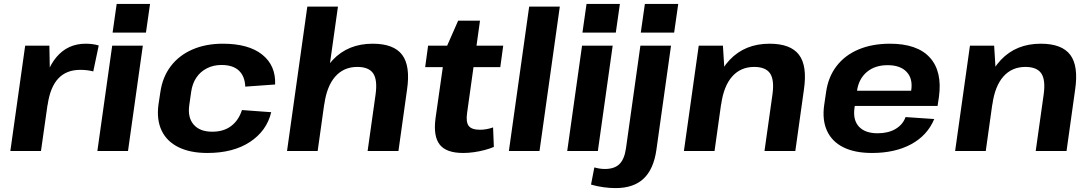

<svg xmlns="http://www.w3.org/2000/svg" viewBox="-20 -774 5587 984"><path d="M109 -540H233L237 -331L190 0H33ZM192 -277Q211 -412 269 -481Q327 -550 419 -550Q436 -550 452.5 -548Q469 -546 486 -541L458 -408Q428 -416 391 -416Q320 -416 278.5 -371.5Q237 -327 224 -236Z M712 -540 636 0H479L555 -540ZM749 -754 728 -607H557L578 -754Z M1043 10Q955 10 895 -19.5Q835 -49 808.5 -104.5Q782 -160 792 -237L802 -303Q813 -379 855 -434.5Q897 -490 965.5 -520Q1034 -550 1122 -550Q1254 -550 1324 -494Q1394 -438 1390 -341L1237 -330Q1235 -383 1204.5 -412Q1174 -441 1115 -441Q1074 -441 1040.5 -424Q1007 -407 986.5 -376.5Q966 -346 960 -305L950 -235Q941 -172 972.5 -135.5Q1004 -99 1068 -99Q1126 -99 1164.5 -128Q1203 -157 1220 -210L1370 -199Q1347 -103 1261 -46.5Q1175 10 1043 10Z M1905 -291Q1915 -365 1892.5 -398Q1870 -431 1811 -431Q1742 -431 1698.5 -382Q1655 -333 1642 -239L1573 -158L1584 -227Q1607 -384 1685.5 -467Q1764 -550 1890 -550Q1998 -550 2041 -493Q2084 -436 2066 -314L2022 0H1864ZM1555 -740H1712L1661 -378L1608 0H1451Z M2354 10Q2267 10 2233.5 -33Q2200 -76 2212 -167L2262 -518L2328 -668H2440L2374 -196Q2367 -149 2382 -129Q2397 -109 2440 -109Q2456 -109 2473 -112Q2490 -115 2507 -121L2511 -21Q2490 -12 2463.5 -5Q2437 2 2408.5 6Q2380 10 2354 10ZM2174 -540H2559L2544 -430H2159Z M2849 -740 2745 0H2588L2692 -740Z M3120 -540 3044 0H2887L2963 -540ZM3157 -754 3136 -607H2965L2986 -754Z M3135 190Q3105 190 3072.5 185.5Q3040 181 3009 172L3026 84Q3040 88 3053.5 90Q3067 92 3080 92Q3129 92 3154.5 67Q3180 42 3188 -13L3262 -540H3419L3344 -6Q3330 93 3278.5 141.5Q3227 190 3135 190ZM3456 -754 3435 -607H3264L3285 -754Z M3939 -291Q3949 -365 3926.5 -398Q3904 -431 3845 -431Q3776 -431 3732.5 -382Q3689 -333 3676 -239L3607 -158L3618 -227Q3641 -384 3719.5 -467Q3798 -550 3924 -550Q4032 -550 4075 -493Q4118 -436 4100 -314L4056 0H3898ZM3561 -540H3685L3695 -378L3642 0H3485Z M4449 10Q4361 10 4302.5 -19Q4244 -48 4218.5 -103.5Q4193 -159 4204 -236L4214 -304Q4225 -380 4267.5 -435.5Q4310 -491 4380 -520.5Q4450 -550 4541 -550Q4681 -550 4745.5 -479Q4810 -408 4792 -277L4785 -231H4332L4343 -309H4672L4646 -279L4650 -311Q4659 -371 4626.5 -405.5Q4594 -440 4529 -440Q4464 -440 4422.5 -405Q4381 -370 4372 -308L4359 -219Q4351 -158 4382.5 -124.5Q4414 -91 4478 -91Q4532 -91 4569.5 -113Q4607 -135 4621 -174L4768 -164Q4733 -80 4650 -35Q4567 10 4449 10Z M5329 -291Q5339 -365 5316.5 -398Q5294 -431 5235 -431Q5166 -431 5122.5 -382Q5079 -333 5066 -239L4997 -158L5008 -227Q5031 -384 5109.5 -467Q5188 -550 5314 -550Q5422 -550 5465 -493Q5508 -436 5490 -314L5446 0H5288ZM4951 -540H5075L5085 -378L5032 0H4875Z"/></svg>

Font: Pathway Extreme 8pt Thin 12pt
Style: Bold Italic
Weight: 700
Italic angle: -8°
Version: Version 1.001;gftools[0.9.26]